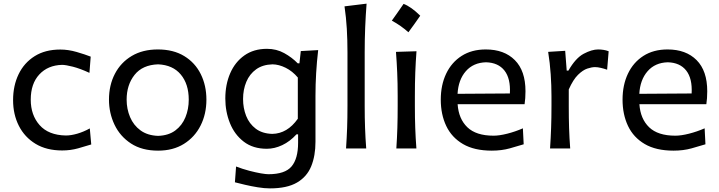

<svg xmlns="http://www.w3.org/2000/svg" viewBox="-20 -809 3919 1046"><path d="M318.8 10.7Q233.4 10.7 173.8 -25.4Q114.3 -61.5 82.8 -123.5Q51.3 -185.5 51.3 -263.7Q51.3 -342.3 81.3 -404.5Q111.3 -466.8 168.7 -502.9Q226.1 -539.1 308.6 -539.1Q352.1 -539.1 397.5 -525.9Q442.9 -512.7 474.1 -500.5L467.3 -412.1Q416.5 -435.5 377.2 -445.6Q337.9 -455.6 317.9 -455.6Q240.7 -453.6 194.1 -403.3Q147.5 -353 147.5 -266.1Q147.5 -182.1 195.8 -127.4Q244.1 -72.8 338.4 -70.8Q366.7 -70.8 400.6 -80.6Q434.6 -90.3 469.2 -109.4L477.1 -22Q447.8 -12.7 406 -1Q364.3 10.7 318.8 10.7Z M841.3 11.7Q753.4 11.7 693.8 -27.1Q634.3 -65.9 604 -129.4Q573.7 -192.9 573.7 -266.1Q573.7 -345.2 606 -407Q638.2 -468.8 697.8 -504.2Q757.3 -539.6 839.8 -539.6Q924.8 -539.6 983.9 -503.4Q1043 -467.3 1073.7 -405.3Q1104.5 -343.3 1104.5 -266.1Q1104.5 -188 1072.8 -125Q1041 -62 981.9 -25.1Q922.9 11.7 841.3 11.7ZM841.3 -68.8Q898.4 -70.8 935.3 -98.4Q972.2 -126 990.2 -170.2Q1008.3 -214.4 1008.3 -266.1Q1008.3 -351.1 964.8 -403.1Q921.4 -455.1 841.3 -458.5Q756.3 -455.6 713.1 -401.1Q669.9 -346.7 669.9 -266.1Q669.9 -215.3 688.7 -170.9Q707.5 -126.5 745.6 -98.6Q783.7 -70.8 841.3 -68.8Z M1450.7 217.3Q1420.4 217.3 1384.5 211.4Q1348.6 205.6 1315.4 197.8Q1282.2 189.9 1259.8 184.1L1266.1 98.1Q1301.8 111.8 1337.2 121.1Q1372.6 130.4 1400.6 135.3Q1428.7 140.1 1442.4 140.1Q1532.7 140.1 1568.4 97.7Q1604 55.2 1604 -30.8V-77.1H1595.2Q1559.6 -38.1 1517.6 -18.3Q1475.6 1.5 1433.6 1.5Q1358.4 1.5 1308.1 -37.1Q1257.8 -75.7 1232.7 -138.2Q1207.5 -200.7 1207.5 -272.5Q1207.5 -348.6 1234.1 -409.9Q1260.7 -471.2 1311.5 -507.1Q1362.3 -543 1434.6 -543Q1486.3 -543 1528.6 -519.5Q1570.8 -496.1 1602.1 -463.9H1611.3L1618.7 -530.8L1713.4 -536.1Q1698.7 -410.2 1698.7 -286.6V-36.6Q1698.7 39.6 1675.5 96.7Q1652.3 153.8 1598.1 185.5Q1543.9 217.3 1450.7 217.3ZM1463.4 -79.6Q1545.4 -81.1 1602.5 -162.1V-386.7Q1573.2 -421.4 1536.4 -439.7Q1499.5 -458 1464.8 -458.5Q1411.1 -457 1375.5 -431.4Q1339.8 -405.8 1322 -363.3Q1304.2 -320.8 1304.2 -269.5Q1304.2 -220.2 1321 -177.5Q1337.9 -134.8 1373.3 -107.9Q1408.7 -81.1 1463.4 -79.6Z M1865.2 0Q1869.1 -58.1 1871.1 -112.3Q1873 -166.5 1873 -231.9V-523.9Q1873 -590.3 1869.4 -652.3Q1865.7 -714.4 1856.9 -774.4L1977.1 -789.1Q1972.2 -725.1 1969.5 -659.7Q1966.8 -594.2 1966.8 -523.9V-231.9Q1966.8 -166.5 1968.8 -112.3Q1970.7 -58.1 1975.1 0Z M2178.7 -787.9Q2220.6 -771.8 2269.4 -723.4Q2253.9 -700.9 2238 -678.6Q2222.2 -656.3 2205 -633.2Q2164.2 -669.7 2114.7 -696.6Q2131.4 -720.2 2147 -742.2Q2162.5 -764.3 2178.7 -787.9ZM2139.2 0Q2143.1 -58.1 2144.8 -112.3Q2146.5 -166.5 2146.5 -231.9V-284.7Q2146.5 -356 2144 -412.4Q2141.6 -468.8 2137.2 -526.4L2249 -529.8Q2244.6 -470.7 2242.4 -414.1Q2240.2 -357.4 2240.2 -284.7V-231.9Q2240.2 -166.5 2242.2 -112.3Q2244.1 -58.1 2248.5 0Z M2659.2 11.7Q2564 11.7 2502.4 -24.2Q2440.9 -60.1 2411.1 -122.8Q2381.3 -185.5 2381.3 -266.1Q2381.3 -345.7 2410.6 -407.5Q2439.9 -469.2 2494.9 -504.4Q2549.8 -539.6 2626.5 -539.6Q2727.1 -539.6 2784.9 -481.4Q2842.8 -423.3 2842.8 -312Q2842.8 -272.5 2837.9 -241.2H2473.1Q2478.5 -161.6 2526.1 -115.7Q2573.7 -69.8 2668.9 -69.8Q2700.7 -69.8 2743.9 -80.8Q2787.1 -91.8 2828.6 -109.9L2833 -22.9Q2801.8 -13.2 2757.1 -0.7Q2712.4 11.7 2659.2 11.7ZM2757.8 -299.8Q2762.2 -381.3 2728.3 -424.6Q2694.3 -467.8 2627.9 -469.7Q2558.6 -467.8 2517.8 -421.1Q2477.1 -374.5 2472.7 -297.9Z M2976.6 0Q2980.5 -58.1 2982.4 -112.3Q2984.4 -166.5 2984.4 -231.9V-284.7Q2984.4 -342.8 2980.2 -404.3Q2976.1 -465.8 2966.3 -526.4L3059.1 -532.2L3067.4 -424.3H3076.7Q3115.7 -492.7 3159.9 -516.1Q3204.1 -539.6 3238.3 -539.6Q3252.4 -539.6 3267.3 -537.4Q3282.2 -535.2 3295.9 -529.8L3287.6 -429.2Q3271 -435.1 3253.4 -439.2Q3235.8 -443.4 3221.7 -443.4Q3203.6 -443.4 3179.4 -435.3Q3155.3 -427.2 3128.9 -401.4Q3102.5 -375.5 3078.6 -321.8V-227.5Q3078.6 -165.5 3080.3 -111.8Q3082 -58.1 3086.4 0Z M3649.4 11.7Q3554.2 11.7 3492.7 -24.2Q3431.2 -60.1 3401.4 -122.8Q3371.6 -185.5 3371.6 -266.1Q3371.6 -345.7 3400.9 -407.5Q3430.2 -469.2 3485.1 -504.4Q3540 -539.6 3616.7 -539.6Q3717.3 -539.6 3775.1 -481.4Q3833 -423.3 3833 -312Q3833 -272.5 3828.1 -241.2H3463.4Q3468.8 -161.6 3516.4 -115.7Q3564 -69.8 3659.2 -69.8Q3690.9 -69.8 3734.1 -80.8Q3777.3 -91.8 3818.8 -109.9L3823.2 -22.9Q3792 -13.2 3747.3 -0.7Q3702.6 11.7 3649.4 11.7ZM3748 -299.8Q3752.4 -381.3 3718.5 -424.6Q3684.6 -467.8 3618.2 -469.7Q3548.8 -467.8 3508.1 -421.1Q3467.3 -374.5 3462.9 -297.9Z"/></svg>

Font: Pinar-DS2-FD Medium
Style: Regular
Weight: 500
Designer: Amin Abedi
Version: Version 3.000